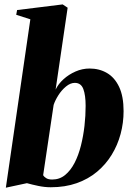

<svg xmlns="http://www.w3.org/2000/svg" viewBox="-20 -837 599 870"><path d="M232 -431Q244 -456.5 267.8 -478Q291.5 -499.5 322.2 -513Q353 -526.5 386 -526.5Q430 -526.5 464.8 -506.2Q499.5 -486 519.8 -443.2Q540 -400.5 540 -333.5Q540 -280.5 526.5 -230Q513 -179.5 486.2 -135.8Q459.5 -92 419.8 -58.8Q380 -25.5 327.5 -7Q275 11.5 210 11.5Q182.5 11.5 153.8 5.5Q125 -0.5 102 -7L6.5 13.5L117.5 -749.5L53.5 -770L57.5 -791.5L264 -817L286.5 -802ZM175.5 -43Q179 -36.5 189 -30Q199 -23.5 216.5 -23.5Q250 -23.5 275 -44Q300 -64.5 317.8 -98.8Q335.5 -133 346.5 -176.5Q357.5 -220 362.8 -266.5Q368 -313 368 -357Q368 -406 357.5 -433.8Q347 -461.5 319 -461.5Q299 -461.5 279 -445Q259 -428.5 244.2 -405Q229.5 -381.5 223 -361.5Z"/></svg>

Font: Merriweather 120pt Black
Style: Italic
Weight: 900
Italic angle: -7.8°
Version: Version 2.101